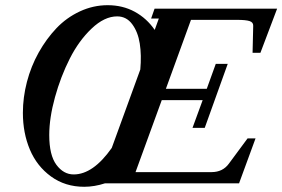

<svg xmlns="http://www.w3.org/2000/svg" viewBox="-20 -696 1072 729"><path d="M299.8 13.2Q227.5 13.2 173.8 -25.9Q120.1 -64.9 93.5 -127.9Q66.9 -190.9 66.9 -267.6Q66.9 -326.2 82.3 -385.3Q97.7 -444.3 126.7 -496.3Q155.8 -548.3 194.3 -588.9Q232.9 -629.4 283.4 -652.8Q334 -676.3 388.7 -676.3Q445.8 -676.3 491.5 -651.4Q537.1 -626.5 567.4 -582.5L583 -625.5H553.7L566.9 -663.1H1032.2L968.8 -495.6H939L941.4 -598.1Q941.9 -611.3 927.5 -616Q913.1 -620.6 879.9 -620.6H705.1L609.9 -358.9H765.1L799.3 -453.6H844.7L757.3 -210.4H710.9L749.5 -315.9H594.2L494.6 -42.5H783.2Q825.7 -42.5 849.1 -74.7L919.9 -170.4H950.2L887.7 0H378.9Q338.4 13.2 299.8 13.2ZM259.8 -33.7Q333.5 -33.7 404.3 -134.3L512.7 -432.1Q517.6 -486.3 510.7 -530.5Q503.9 -574.7 481.9 -604.2Q460 -633.8 424.8 -633.8Q376.5 -633.8 327.9 -587.6Q279.3 -541.5 244.9 -473.4Q210.4 -405.3 188.7 -326.7Q167 -248 167 -183.1Q167 -106.9 194.1 -70.3Q221.2 -33.7 259.8 -33.7Z"/></svg>

Font: Elstob 8pt SemiBold
Style: Italic
Weight: 600
Italic angle: -20°
Designer: Peter S. Baker
Version: Version 1.015